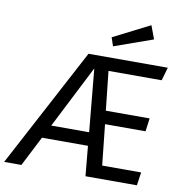

<svg xmlns="http://www.w3.org/2000/svg" viewBox="-145 -1002 1048 1092"><g transform="rotate(10 379.0 -455.5)"><path d="M397.9 -250 363.8 -612.8 179.2 -250ZM445.8 -612.8 470.2 -387.2H723.1L712.9 -311H479L503.9 -76.2H729L717.8 0H420.9L404.8 -172.9H139.2L50.8 0H-48.8L316.9 -689H774.9L752.9 -612.8ZM446.8 -754.9 430.2 -804.2 641.1 -911.1 669.9 -834Z"/></g></svg>

Font: FiraSans-Italic
Style: Italic
Weight: 400
Italic angle: -8°
Designer: Carrois Corporate & Edenspiekermann AG
Foundry: Carrois Corporate GbR & Edenspiekermann AG
Version: Version 3.106;PS 003.106;hotconv 1.0.70;makeotf.lib2.5.58329